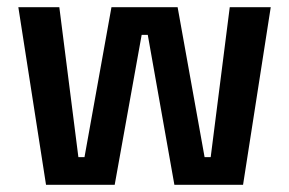

<svg xmlns="http://www.w3.org/2000/svg" viewBox="-20 -514 804 534"><path d="M108 0 31 -494H145L198 -77H215L290 -494H474L549 -77H566L619 -494H733L656 0H465L391 -417H374L299 0Z"/></svg>

Font: Space Grotesk Frontify SemiBold
Style: Regular
Weight: 600
Designer: Florian Karsten
Version: Version 2.000